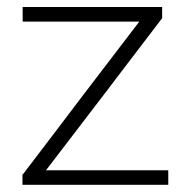

<svg xmlns="http://www.w3.org/2000/svg" viewBox="-20 -514 526 534"><path d="M42.5 0V-27.5Q87.5 -87 131 -143.8Q174.5 -200.5 212 -250.5L367.5 -454H43V-494.5H431V-463.5Q410.5 -436.5 383.2 -400.8Q356 -365 326.5 -326.5Q297 -288 271 -253.5L108 -40.5H448V0Z"/></svg>

Font: Commissioner ExtraLight
Style: Regular
Weight: 200
Designer: Kostas Bartsokas
Foundry: Kostas Bartsokas
Version: Version 1.000; ttfautohint (v1.8.3)